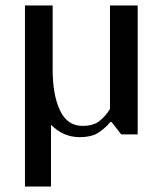

<svg xmlns="http://www.w3.org/2000/svg" viewBox="-20 -490 574 700"><path d="M71 190V-470H172V-235Q172 -145 198.5 -88Q225 -31 281 -31Q321 -31 344 -50Q367 -69 381 -93V-470H482V0H422L387 -45H382Q367 -26 341.5 -8Q316 10 270 10Q211 10 166 -35V190Z"/></svg>

Font: El Messiri Medium
Style: Regular
Weight: 500
Designer: Mohamed Gaber
Foundry: Kief Type Foundry
Version: Version 2.020; ttfautohint (v1.8.3)